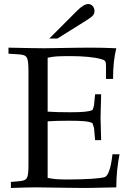

<svg xmlns="http://www.w3.org/2000/svg" viewBox="-20 -928 650 951"><path d="M389 3C420 3 420 3 556 0C556 -58 562 -112 572 -164H537C536 -155 527 -61 499 -51C478 -44 405 -39 315 -39C263 -39 245 -41 216 -47V-327C244 -329 274 -330 319 -330C393 -330 420 -327 438 -318L446 -293L451 -234H481C478 -327 478 -327 478 -345C478 -361 478 -361 481 -461H451L446 -409C445 -400 442 -391 438 -383C420 -375 392 -372 326 -372C284 -372 250 -373 216 -375V-642C247 -649 264 -650 333 -650C390 -650 446 -645 478 -636C502 -630 505 -625 505 -602V-537H540C540 -597 545 -645 556 -689C507 -691 476 -692 432 -692C339 -692 246 -689 200 -689C166 -689 121 -690 22 -692V-662L70 -659C116 -656 121 -648 121 -569V-120C121 -41 117 -34 70 -30L34 -27V3C100 1 129 0 157 0C203 0 319 3 389 3ZM224 -737H264L408 -827C441 -848 448 -856 448 -874C448 -893 434 -908 417 -908C402 -908 384 -897 362 -875Z"/></svg>

Font: Asana Math
Style: Regular
Weight: 400
Version: Version 000.958